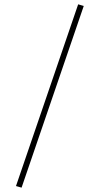

<svg xmlns="http://www.w3.org/2000/svg" viewBox="-20 -759 465 873"><path d="M360.8 -731.9 78.1 94.2 52.7 86.9 335.4 -739.3Z"/></svg>

Font: Vazirmatn FD SemiBold
Style: Regular
Weight: 600
Designer: Saber Rastikerdar
Foundry: Saber Rastikerdar
Version: Version 33.001